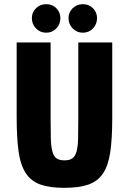

<svg xmlns="http://www.w3.org/2000/svg" viewBox="-20 -892 619 922"><path d="M60 -688V-332Q60 -232 69 -166Q78 -100 103.5 -61Q129 -22 173.5 -6Q218 10 289 10Q359 10 404 -5.5Q449 -21 474.5 -59Q500 -97 509.5 -161.5Q519 -226 519 -325V-688H356V-325Q356 -265 355 -226Q354 -187 347.5 -164Q341 -141 327.5 -131.5Q314 -122 290 -122Q265 -122 251.5 -131.5Q238 -141 231.5 -165Q225 -189 224 -229.5Q223 -270 223 -331V-688ZM202 -735Q231 -735 250.5 -755.5Q270 -776 270 -805Q270 -833 250.5 -852.5Q231 -872 202 -872Q173 -872 153 -852.5Q133 -833 133 -805Q133 -776 153 -755.5Q173 -735 202 -735ZM378 -735Q407 -735 426.5 -755.5Q446 -776 446 -805Q446 -833 426.5 -852.5Q407 -872 378 -872Q349 -872 329 -852.5Q309 -833 309 -805Q309 -776 329 -755.5Q349 -735 378 -735Z"/></svg>

Font: Secuela Black
Style: Regular
Weight: 900
Designer: Fernando Haro
Foundry: deFharo
Version: Version 1.704